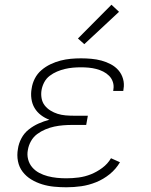

<svg xmlns="http://www.w3.org/2000/svg" viewBox="-20 -785 640 813"><path d="M261 8Q235 8 209 5.5Q183 3 158.5 -4.5Q134 -12 112.5 -25Q91 -38 76 -57.5Q61 -77 56 -102.5Q51 -128 56 -155Q59 -177 70.5 -199Q82 -221 101.5 -236.5Q121 -252 143.5 -262Q166 -272 189 -278Q170 -285 153.5 -297.5Q137 -310 126.5 -327.5Q116 -345 113 -367Q110 -389 114 -410Q117 -432 127.5 -452.5Q138 -473 155.5 -488Q173 -503 194 -513Q215 -523 236.5 -528.5Q258 -534 279.5 -536Q301 -538 323 -538Q345 -538 367 -536Q389 -534 409.5 -528.5Q430 -523 449 -513Q468 -503 481.5 -487.5Q495 -472 501 -451Q507 -430 503 -408Q503 -406 502.5 -404Q502 -402 502 -400H459Q460 -402 460 -403.5Q460 -405 460 -406Q463 -422 458 -437.5Q453 -453 442 -464Q431 -475 417 -482Q403 -489 387.5 -493Q372 -497 355.5 -498.5Q339 -500 323 -500Q306 -500 289 -498.5Q272 -497 255 -493Q238 -489 221.5 -482Q205 -475 190.5 -464Q176 -453 167.5 -437Q159 -421 156 -404Q153 -387 156 -369.5Q159 -352 169 -339Q179 -326 193.5 -317Q208 -308 224 -303Q240 -298 257.5 -296.5Q275 -295 293 -295H352L345 -256H286Q267 -256 248 -254.5Q229 -253 210 -249Q191 -245 172 -237Q153 -229 137 -217Q121 -205 111 -187Q101 -169 98 -150Q94 -130 99 -110.5Q104 -91 116.5 -76.5Q129 -62 146 -53Q163 -44 182 -39Q201 -34 221 -32Q241 -30 261 -30Q287 -30 313.5 -33.5Q340 -37 365 -47Q390 -57 413 -74Q436 -91 450 -115L488 -98Q471 -69 444.5 -47.5Q418 -26 387 -13.5Q356 -1 324.5 3.5Q293 8 261 8ZM337 -598 310 -622 452 -765 484 -735Z"/></svg>

Font: Iosevka Curly Slab XLtEx
Style: Italic
Weight: 200
Width: 7
Italic angle: -9°
Monospace: yes
Designer: Belleve Invis
Foundry: Belleve Invis
Version: Version 11.1.0; ttfautohint (v1.8.3)